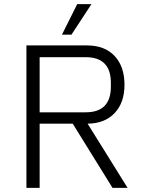

<svg xmlns="http://www.w3.org/2000/svg" viewBox="-20 -910 689 930"><path d="M108 0V-690H401Q487 -690 535 -639Q583 -588 583 -499Q583 -412 534.5 -361.5Q486 -311 402 -311H172V0ZM525 0 305 -355H377L598 0ZM395 -366Q517 -366 517 -490V-509Q517 -633 395 -633H172V-366ZM280 -742 354 -890H423L326 -742Z"/></svg>

Font: Mozilla Text ExtraLight
Style: Regular
Weight: 200
Designer: Studio DRAMA
Foundry: Studio DRAMA
Version: Version 1.000